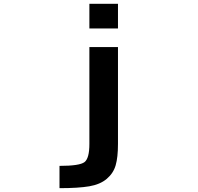

<svg xmlns="http://www.w3.org/2000/svg" viewBox="-20 -771 1040 1010"><path d="M293 218.8V101.6Q399.4 101.6 424.8 81.5Q450.2 61.5 450.2 -13.7V-523.4H600.6V-13.7Q600.6 56.6 588.4 98.6Q576.2 140.6 541.5 169.9Q506.8 199.2 449.7 209Q392.6 218.8 293 218.8ZM450.2 -621.1V-751H600.6V-621.1Z"/></svg>

Font: GenEi Gothic M Regular
Style: Bold
Weight: 700
Designer: o_tamon (Modified); [Source Han Sans]
Ryoko NISHIZUKA  (kana & ideographs); Paul D. Hunt (Latin, Greek & Cyrillic); Wenl
Version: Version 1.1a;Original Version 1.004